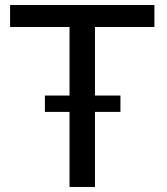

<svg xmlns="http://www.w3.org/2000/svg" viewBox="-20 -742 662 762"><path d="M592.8 -634.8H356.9V-362.8H458V-297.9H356.9V0H255.9V-297.9H158.2V-362.8H255.9V-634.8H20V-722.2H592.8Z"/></svg>

Font: Perun
Style: Regular
Weight: 400
Version: Version 1.0000